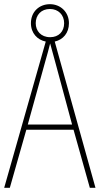

<svg xmlns="http://www.w3.org/2000/svg" viewBox="-20 -899 477 919"><path d="M410 0H437L242 -700C282 -709 310 -741 310 -788C310 -841 270 -879 219 -879C168 -879 128 -843 128 -788C128 -740 159 -708 199 -700L0 0H27L106 -278H332ZM220 -721C176 -721 151 -751 151 -788C151 -827 177 -856 219 -856C259 -856 287 -828 287 -788C287 -748 261 -721 220 -721ZM243 -607 325 -303H113L197 -606C206 -638 213 -662 220 -691C228 -660 235 -637 243 -607Z"/></svg>

Font: Noto Sans Lao Condensed Thin
Style: Regular
Weight: 100
Width: 3
Designer: Monotype Design Team
Foundry: Monotype Imaging Inc.
Version: Version 2.003